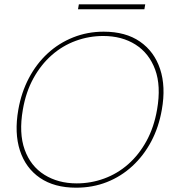

<svg xmlns="http://www.w3.org/2000/svg" viewBox="-20 -859 801 891"><path d="M333 12Q232 12 165.5 -33.5Q99 -79 72.5 -160.5Q46 -242 65 -350Q79 -430 114 -496.5Q149 -563 201 -611Q253 -659 319.5 -685.5Q386 -712 461 -712Q563 -712 629.5 -666Q696 -620 723 -538.5Q750 -457 731 -350Q717 -269 682 -203Q647 -137 594.5 -88.5Q542 -40 476 -14Q410 12 333 12ZM336 -8Q402 -8 463.5 -30.5Q525 -53 575 -97Q625 -141 660 -205Q695 -269 709 -351Q728 -460 700 -536Q672 -612 609 -652Q546 -692 459 -692Q393 -692 331.5 -669.5Q270 -647 220 -603Q170 -559 135 -495.5Q100 -432 86 -350Q67 -241 94.5 -164.5Q122 -88 186 -48Q250 -8 336 -8ZM342 -816 346 -839H654L650 -816Z"/></svg>

Font: DM Sans 18pt Thin
Style: Italic
Weight: 250
Italic angle: -10°
Designer: Colophon Foundry, Jonny Pinhorn
Foundry: Colophon Foundry
Version: Version 4.004;gftools[0.9.30]